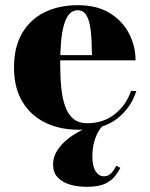

<svg xmlns="http://www.w3.org/2000/svg" viewBox="-20 -490 578 740"><path d="M283.5 10Q211 10 154.8 -17.2Q98.5 -44.5 66.2 -98Q34 -151.5 34 -230Q34 -308.5 65.2 -362Q96.5 -415.5 152 -442.8Q207.5 -470 280 -470Q354 -470 403.2 -439.5Q452.5 -409 477.5 -360.5Q502.5 -312 502.5 -257.5H100.5V-277.5H334.5Q334 -309.5 332.5 -340.2Q331 -371 325.8 -396Q320.5 -421 309.8 -435.8Q299 -450.5 280 -450.5Q259.5 -450.5 246.2 -434.8Q233 -419 225.5 -390.5Q218 -362 215 -324.8Q212 -287.5 212 -244.5Q212 -193.5 216.2 -151.2Q220.5 -109 231.8 -78.5Q243 -48 263.5 -31.5Q284 -15 316 -15Q378 -15 422.2 -50Q466.5 -85 485 -139.5H505.5Q486 -76 431.8 -33Q377.5 10 283.5 10ZM314.5 230Q278 230 248.5 221Q219 212 201.8 193Q184.5 174 184.5 144Q184.5 114 201.8 88Q219 62 247.2 41Q275.5 20 308.8 4.8Q342 -10.5 373 -19L378.5 -6Q370.5 -1.5 360.5 14.8Q350.5 31 343.2 56.2Q336 81.5 336 113.5Q336 151.5 348.8 170.5Q361.5 189.5 380 189.5Q397.5 189.5 408.2 178Q419 166.5 428.5 149L444 157Q436.5 171 424 188Q411.5 205 386.2 217.5Q361 230 314.5 230Z"/></svg>

Font: Bodoni Moda 11pt ExtraBold
Style: Regular
Weight: 800
Designer: Owen Earl
Foundry: indestructible type
Version: Version 2.004